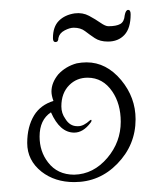

<svg xmlns="http://www.w3.org/2000/svg" viewBox="-20 -387 303 388"><path d="M130 -19Q91 -19 64 -40Q35 -63 35 -98Q35 -131 49 -154Q62 -175 88 -183Q84 -194 84 -202Q84 -220 98 -237Q113 -253 135 -259Q140 -260 145 -260.5Q150 -261 155 -261Q195 -261 225 -225Q254 -190 254 -146Q254 -94 217 -56Q181 -19 130 -19ZM130 -34Q169 -35 197 -68Q224 -100 224 -141Q224 -177 207 -202Q188 -230 157 -230Q135 -230 120 -215Q104 -199 104 -172Q104 -158 112 -147Q121 -132 136 -132H138Q149 -132 162 -144L164 -145L165 -144Q165 -141 163 -139Q148 -119 130 -119Q101 -119 83 -160Q60 -145 60 -111Q60 -81 77 -59Q96 -34 130 -34ZM92 -302Q87 -302 87 -310Q87 -333 99 -345Q111 -357 131 -360Q147 -362 160 -355Q173 -348 183 -341Q193 -334 199 -334Q215 -334 223 -338.5Q231 -343 232 -356Q234 -367 239 -367Q244 -367 244 -358Q244 -330 231.5 -316.5Q219 -303 198 -303Q182 -303 171.5 -310Q161 -317 152 -324Q143 -331 129 -331Q121 -331 110.5 -325.5Q100 -320 98 -310Q98 -302 92 -302Z"/></svg>

Font: Puppies Play
Style: Regular
Weight: 400
Designer: Robert E. Leuschke
Foundry: Robert E. Leuschke
Version: Version 1.010; ttfautohint (v1.8.3)